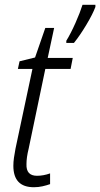

<svg xmlns="http://www.w3.org/2000/svg" viewBox="-20 -775 420 805"><path d="M122 10Q141 10 158.5 6Q176 2 190 -3V-48Q162 -38 135 -38Q89 -38 91 -87Q91 -115 100 -151L170 -486H276L285 -532H180L207 -658H170L127 -534L62 -518L55 -486H116L45 -152Q41 -132 38.5 -113.5Q36 -95 36 -80Q36 10 122 10ZM258 -595H290Q315 -626 342 -671Q369 -716 380 -746V-755H326Q316 -723 296.5 -679Q277 -635 258 -604Z"/></svg>

Font: Noto Sans Display SemiCondensed Light
Style: Italic
Weight: 300
Width: 4
Italic angle: -12°
Designer: Monotype Design Team
Foundry: Monotype Imaging Inc.
Version: Version 1.900